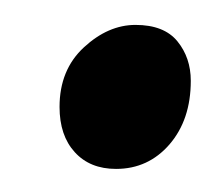

<svg xmlns="http://www.w3.org/2000/svg" viewBox="-20 -456 177 158"><path d="M29 -368Q29 -398.5 49 -417Q69 -435.5 91.5 -435.5Q115 -435.5 126 -422Q137 -408.5 137 -389.5Q137 -357.5 119.5 -337.2Q102 -317 75.5 -317Q54 -317 41.5 -330.8Q29 -344.5 29 -368Z"/></svg>

Font: Merriweather 36pt Light
Style: Italic
Weight: 300
Italic angle: -7.8°
Version: Version 2.101